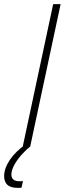

<svg xmlns="http://www.w3.org/2000/svg" viewBox="-49 -708 335 928"><path d="M61 0 208 -688H244L97 0ZM38 200Q13 200 -1.5 193Q-16 186 -22.5 173Q-29 160 -29 143Q-29 106 -1.5 65Q26 24 75 -10L97 0Q79 14 57.5 37.5Q36 61 21 87.5Q6 114 6 137Q6 150 15 159Q24 168 45 168Q48 168 51.5 168Q55 168 62 167L55 199Q50 200 46.5 200Q43 200 38 200Z"/></svg>

Font: Saira Thin Thin
Style: Italic
Weight: 250
Italic angle: -12°
Version: Version 1.101